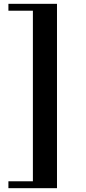

<svg xmlns="http://www.w3.org/2000/svg" viewBox="-20 -735 448 1004"><path d="M278 -715V249H24V213H152V-679H24V-715Z"/></svg>

Font: Justus
Style: Bold
Weight: 700
Version: Version 001.001